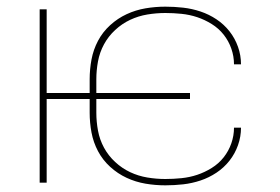

<svg xmlns="http://www.w3.org/2000/svg" viewBox="-20 -548 840 576"><path d="M476 8Q446 8 416.5 3Q387 -2 360 -14.5Q333 -27 310.5 -47.5Q288 -68 274 -94.5Q260 -121 254.5 -150.5Q249 -180 249 -210V-251H120V0H99V-520H120V-269H249V-310Q249 -340 254.5 -369.5Q260 -399 274 -425.5Q288 -452 310.5 -472.5Q333 -493 360 -505.5Q387 -518 416.5 -523Q446 -528 476 -528Q503 -528 529.5 -525Q556 -522 581.5 -513.5Q607 -505 629.5 -490Q652 -475 668.5 -454Q685 -433 694 -407.5Q703 -382 703 -355H682Q682 -379 674 -402Q666 -425 651 -444Q636 -463 615 -476Q594 -489 571.5 -496.5Q549 -504 524.5 -506.5Q500 -509 476 -509Q449 -509 422 -504.5Q395 -500 370.5 -488.5Q346 -477 325.5 -458Q305 -439 292 -415Q279 -391 274 -364Q269 -337 269 -310V-269H550V-251H269V-210Q269 -183 274 -156Q279 -129 292 -105Q305 -81 325.5 -62Q346 -43 370.5 -31.5Q395 -20 422 -15.5Q449 -11 476 -11Q500 -11 524.5 -13.5Q549 -16 571.5 -23.5Q594 -31 615 -44Q636 -57 651 -76Q666 -95 674 -118Q682 -141 682 -165H703Q703 -138 694 -112.5Q685 -87 668.5 -66Q652 -45 629.5 -30Q607 -15 581.5 -6.5Q556 2 529.5 5Q503 8 476 8Z"/></svg>

Font: Iosevka Aile Thin
Style: Regular
Weight: 100
Designer: Belleve Invis
Foundry: Belleve Invis
Version: Version 31.1.0; ttfautohint (v1.8.4)